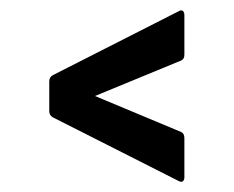

<svg xmlns="http://www.w3.org/2000/svg" viewBox="-20 -487 460 378"><path d="M333 -130 84 -256Q77 -260 77 -268V-327Q77 -335 84 -339L332 -465Q337 -468 340 -465.5Q343 -463 343 -457V-379Q343 -371 337 -368L167 -298L337 -227Q343 -224 343 -215V-138Q343 -133 340.5 -130.5Q338 -128 333 -130Z"/></svg>

Font: Sofia Sans Extra Condensed SemiBold
Style: Regular
Weight: 600
Designer: Botio Nikoltchev, Ani Petrova
Foundry: lettersoup
Version: Version 4.101